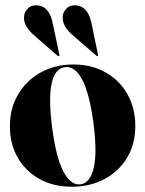

<svg xmlns="http://www.w3.org/2000/svg" viewBox="-20 -698 550 728"><path d="M258.5 -453.5Q327 -453.5 380 -423.8Q433 -394 463 -341.2Q493 -288.5 493 -220Q493 -152 462 -100.2Q431 -48.5 376.5 -19.2Q322 10 251.5 10Q183 10 130.2 -19Q77.5 -48 47.5 -100Q17.5 -152 17.5 -220Q17.5 -287.5 48.8 -340.2Q80 -393 134.2 -423.2Q188.5 -453.5 258.5 -453.5ZM285 1Q321.5 -3.5 335.2 -60.8Q349 -118 334.5 -230.5Q319.5 -343 292.2 -395.2Q265 -447.5 226.5 -443.5Q149 -433.5 178 -212.5Q192.5 -100.5 220.2 -47.8Q248 5 285 1ZM180 -609.5 205 -491Q206 -487 204.5 -485.5Q202 -484 198.5 -486.5L110 -563.5Q93 -578 81 -596.2Q69 -614.5 71.5 -638Q73 -653 86.2 -666.5Q99.5 -680 124.5 -677.5Q167.5 -672.5 180 -609.5ZM327 -609.5 351.5 -491Q353 -487 351 -485.5Q349 -484 346 -486.5L257 -563.5Q239.5 -578 227.8 -596.2Q216 -614.5 218 -638Q219.5 -653 233 -666.5Q246.5 -680 271 -677.5Q314 -672.5 327 -609.5Z"/></svg>

Font: Fraunces 144pt
Style: Bold
Weight: 700
Version: Version 1.000;[b76b70a41]